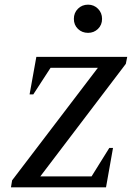

<svg xmlns="http://www.w3.org/2000/svg" viewBox="-20 -804 594 824"><path d="M27 0 32 -30 400 -513H197L123 -399H107L136 -560H526L520 -530L153 -47H373L449 -169H465L435 0ZM358 -663Q332 -663 314.5 -680Q297 -697 297 -723Q297 -749 314.5 -766.5Q332 -784 358 -784Q383 -784 400.5 -766.5Q418 -749 418 -723Q418 -697 400.5 -680Q383 -663 358 -663Z"/></svg>

Font: Spectral SC Medium
Style: Italic
Weight: 500
Italic angle: -10°
Designer: Jean-Baptiste Levee
Foundry: Production Type
Version: Version 2.001